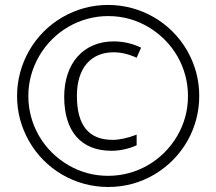

<svg xmlns="http://www.w3.org/2000/svg" viewBox="-20 -744 872 774"><path d="M48.8 -356.9C48.8 -292.5 64.9 -231.9 96.7 -175.8C160.2 -63 281.2 9.8 416 9.8C483.9 9.8 545.9 -7.3 603 -41C716.8 -108.9 783.2 -228.5 783.2 -356.9C783.2 -422.9 766.6 -483.9 733.9 -541C668 -654.8 546.4 -724.1 416 -724.1C350.1 -724.1 289.1 -707.5 231.9 -674.8C118.2 -608.9 48.8 -487.3 48.8 -356.9ZM94.2 -356.9C94.2 -414.1 108.9 -467.3 137.7 -517.6C195.8 -617.7 301.3 -679.2 416 -679.2C475.1 -679.2 529.3 -664.1 579.6 -634.3C679.2 -574.2 737.8 -470.2 737.8 -356.9C737.8 -298.8 723.1 -245.1 694.3 -195.8C636.2 -96.7 531.7 -35.2 416 -35.2C357.9 -35.2 304.2 -49.8 254.9 -78.6C155.8 -136.7 94.2 -241.2 94.2 -356.9ZM438 -533.2C467.8 -533.2 499 -525.9 530.8 -511.2L548.8 -551.8C513.7 -568.8 476.6 -577.1 438 -577.1C316.9 -577.1 238.8 -489.3 238.8 -354C238.8 -213.4 307.6 -136.2 429.2 -136.2C463.9 -136.2 497.6 -143.6 530.8 -158.2V-201.2C493.7 -187 461.4 -180.2 434.1 -180.2C338.9 -180.2 290 -236.8 290 -357.9C290 -468.8 345.7 -533.2 438 -533.2Z"/></svg>

Font: Open Sans 300
Style: Regular
Weight: 300
Foundry: Ascender Corporation
Version: Version 1.100;PS 001.100;hotconv 1.0.88;makeotf.lib2.5.64775